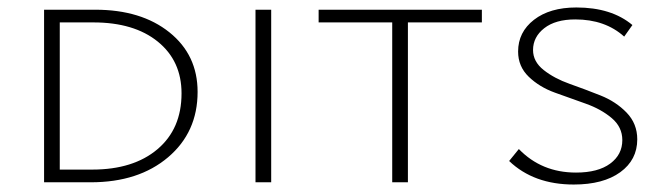

<svg xmlns="http://www.w3.org/2000/svg" viewBox="-20 -488 1777 514"><path d="M223 0H98V-462H235Q358 -462 433.5 -401.5Q509 -341 509 -242Q509 -134 430 -67Q351 0 223 0ZM466 -238Q466 -325 402.5 -376.5Q339 -428 230 -428H140V-34H227Q337 -34 401.5 -88.5Q466 -143 466 -238Z M664 0V-462H706V0Z M1270 -462V-428H1072V0H1030V-428H833V-462Z M1646 -113Q1646 -148 1617.5 -172Q1589 -196 1548 -210.5Q1507 -225 1465.5 -240Q1424 -255 1395.5 -282.5Q1367 -310 1367 -350Q1367 -402 1409.5 -435Q1452 -468 1523 -468Q1617 -468 1673 -421L1651 -390Q1600 -436 1520 -436Q1467 -436 1437 -412.5Q1407 -389 1407 -354Q1407 -323 1435.5 -300.5Q1464 -278 1505 -263.5Q1546 -249 1587.5 -232.5Q1629 -216 1657.5 -186.5Q1686 -157 1686 -115Q1686 -60 1640.5 -27Q1595 6 1516 6Q1409 6 1343 -57L1369 -89Q1430 -26 1522 -26Q1581 -26 1613.5 -50Q1646 -74 1646 -113Z"/></svg>

Font: EauTestSC Light
Style: Regular
Weight: 300
Designer: Christian Thalmann (Catharsis Fonts)
Version: Version 0.001;PS 000.001;hotconv 1.0.88;makeotf.lib2.5.64775